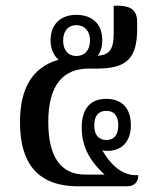

<svg xmlns="http://www.w3.org/2000/svg" viewBox="-20 -652 560 672"><path d="M254 0H424C451 0 464 -15 464 -39H454C404 -39 364 -80 338 -126C344 -124 350 -124 357 -124C401 -124 438 -151 438 -214C438 -274 406 -306 352 -306C299 -306 266 -275 266 -206C266 -147 287 -95 346 -41H278C192 -41 149 -104 149 -225C149 -356 202 -412 291 -412H319C422 -412 460 -446 460 -551V-576C460 -629 420 -633 378 -632V-536C378 -480 364 -460 322 -457C332 -470 338 -488 338 -511C338 -568 303 -600 247 -600C192 -600 157 -567 157 -511C157 -480 168 -458 185 -443C92 -416 50 -342 50 -224C50 -86 107 0 254 0ZM247 -456C219 -456 201 -476 201 -510C201 -544 219 -564 247 -564C276 -564 295 -544 295 -510C295 -476 276 -456 247 -456ZM352 -162C324 -162 310 -181 310 -213C310 -246 324 -264 352 -264C380 -264 394 -246 394 -213C394 -181 380 -162 352 -162Z"/></svg>

Font: Noto Serif Thai Condensed Medium
Style: Regular
Weight: 500
Width: 3
Designer: Monotype Design Team
Foundry: Monotype Imaging Inc.
Version: Version 2.002